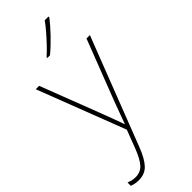

<svg xmlns="http://www.w3.org/2000/svg" viewBox="-327 -801 1078 1078"><g transform="rotate(-45 212.0 -261.5)"><path d="M0 -528H27L164 -172Q182 -124 194.5 -91Q207 -58 214 -37H216Q224 -59 235.5 -91Q247 -123 264 -168L403 -528H430L181 115Q156 180 126.5 211.5Q97 243 48 243Q21 243 -6 233V207Q8 212 20 215Q32 218 48 218Q86 218 110.5 192Q135 166 160 102L201 -6ZM339 -759Q313 -725 272 -682Q231 -639 191 -606H170V-612Q193 -632 219.5 -660Q246 -688 270.5 -716.5Q295 -745 309 -766H339Z"/></g></svg>

Font: Noto Sans Thin
Style: Regular
Weight: 100
Designer: Monotype Design Team
Foundry: Monotype Imaging Inc.
Version: Version 2.007